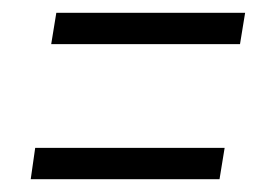

<svg xmlns="http://www.w3.org/2000/svg" viewBox="-20 -445 425 300"><path d="M363 -425 355 -376H60L68 -425ZM331 -214 323 -165H28L35 -214Z"/></svg>

Font: Georama SemiCondensed Light
Style: Italic
Weight: 300
Width: 4
Italic angle: -9°
Designer: Jean-Baptiste Levee
Foundry: Production Type
Version: Version 1.000